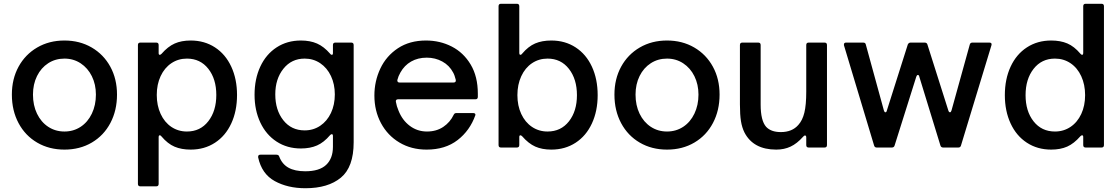

<svg xmlns="http://www.w3.org/2000/svg" viewBox="-20 -783 5946 1019"><path d="M43 -281Q43 -364 78.5 -429Q114 -494 177.5 -531Q241 -568 322 -568Q403 -568 466.5 -531Q530 -494 565.5 -429Q601 -364 601 -281Q601 -197 566 -130.5Q531 -64 467.5 -26.5Q404 11 322 11Q241 11 177.5 -26Q114 -63 78.5 -129.5Q43 -196 43 -281ZM489 -281Q489 -335 467.5 -378.5Q446 -422 408 -447Q370 -472 322 -472Q274 -472 236 -447.5Q198 -423 176.5 -379.5Q155 -336 155 -281Q155 -224 176.5 -179.5Q198 -135 236 -110Q274 -85 322 -85Q370 -85 408 -110Q446 -135 467.5 -180Q489 -225 489 -281Z M1238 -279Q1238 -194 1207.5 -128Q1177 -62 1121 -25.5Q1065 11 992 11Q943 11 906.5 -4.5Q870 -20 837 -59Q833 -65 828 -65Q822 -65 822 -55V193Q822 206 809 206H725Q712 206 712 193V-544Q712 -557 725 -557H809Q822 -557 822 -544V-501Q822 -492 828 -492Q832 -492 837 -497Q871 -536 907 -552Q943 -568 992 -568Q1065 -568 1121 -531.5Q1177 -495 1207.5 -429Q1238 -363 1238 -279ZM812 -279Q812 -223 832.5 -178.5Q853 -134 889.5 -109.5Q926 -85 972 -85Q1043 -85 1085.5 -139.5Q1128 -194 1128 -279Q1128 -364 1085.5 -418Q1043 -472 972 -472Q926 -472 889.5 -447.5Q853 -423 832.5 -379Q812 -335 812 -279Z M1350 52V49Q1350 38 1362 38H1447Q1459 38 1462 48Q1477 88 1511 107Q1545 126 1600 126Q1675 126 1711 92Q1747 58 1747 -4V-61Q1747 -71 1741 -71Q1737 -71 1732 -66Q1699 -27 1662.5 -11Q1626 5 1577 5Q1504 5 1448 -31.5Q1392 -68 1361.5 -133Q1331 -198 1331 -280Q1331 -364 1361.5 -429.5Q1392 -495 1448 -531.5Q1504 -568 1577 -568Q1626 -568 1662.5 -552Q1699 -536 1732 -498Q1736 -492 1741 -492Q1747 -492 1747 -501V-544Q1747 -557 1760 -557H1844Q1857 -557 1857 -544V-28Q1857 104 1789 160Q1721 216 1601 216Q1507 216 1438 178Q1369 140 1350 52ZM1757 -282Q1757 -336 1736.5 -379.5Q1716 -423 1679.5 -447.5Q1643 -472 1597 -472Q1527 -472 1484 -418Q1441 -364 1441 -282Q1441 -199 1483.5 -145Q1526 -91 1597 -91Q1643 -91 1679.5 -115.5Q1716 -140 1736.5 -183.5Q1757 -227 1757 -282Z M1967 -276Q1967 -352 1998.5 -419Q2030 -486 2092 -527Q2154 -568 2241 -568Q2315 -568 2377.5 -536Q2440 -504 2478 -440.5Q2516 -377 2516 -286V-269Q2516 -256 2503 -256H2092Q2086 -256 2083 -252.5Q2080 -249 2081 -243Q2085 -219 2095 -196Q2115 -145 2155 -115Q2195 -85 2246 -85Q2296 -85 2332.5 -109.5Q2369 -134 2388 -174Q2392 -183 2402 -183H2491Q2498 -183 2501 -180Q2504 -177 2503 -172Q2474 -90 2408.5 -39.5Q2343 11 2244 11Q2163 11 2100 -26.5Q2037 -64 2002 -129.5Q1967 -195 1967 -276ZM2387 -345Q2394 -345 2397 -348.5Q2400 -352 2399 -359Q2393 -384 2385 -398Q2365 -436 2327.5 -456.5Q2290 -477 2245 -477Q2198 -477 2162 -456.5Q2126 -436 2105 -398Q2094 -379 2089 -359Q2089 -358 2088.5 -357Q2088 -356 2089 -355Q2089 -345 2101 -345Z M2751 -60Q2746 -65 2742 -65Q2736 -65 2736 -56V-13Q2736 0 2723 0H2639Q2626 0 2626 -13V-750Q2626 -763 2639 -763H2723Q2736 -763 2736 -750V-503Q2736 -492 2742 -492Q2747 -492 2751 -498Q2784 -537 2820.5 -552.5Q2857 -568 2906 -568Q2979 -568 3035 -531.5Q3091 -495 3121.5 -429Q3152 -363 3152 -278Q3152 -194 3121.5 -128Q3091 -62 3035 -25.5Q2979 11 2906 11Q2857 11 2821 -5Q2785 -21 2751 -60ZM3042 -278Q3042 -363 2999.5 -417.5Q2957 -472 2886 -472Q2840 -472 2803.5 -447.5Q2767 -423 2746.5 -378.5Q2726 -334 2726 -278Q2726 -222 2746.5 -178Q2767 -134 2803.5 -109.5Q2840 -85 2886 -85Q2957 -85 2999.5 -139Q3042 -193 3042 -278Z M3241 -281Q3241 -364 3276.5 -429Q3312 -494 3375.5 -531Q3439 -568 3520 -568Q3601 -568 3664.5 -531Q3728 -494 3763.5 -429Q3799 -364 3799 -281Q3799 -197 3764 -130.5Q3729 -64 3665.5 -26.5Q3602 11 3520 11Q3439 11 3375.5 -26Q3312 -63 3276.5 -129.5Q3241 -196 3241 -281ZM3687 -281Q3687 -335 3665.5 -378.5Q3644 -422 3606 -447Q3568 -472 3520 -472Q3472 -472 3434 -447.5Q3396 -423 3374.5 -379.5Q3353 -336 3353 -281Q3353 -224 3374.5 -179.5Q3396 -135 3434 -110Q3472 -85 3520 -85Q3568 -85 3606 -110Q3644 -135 3665.5 -180Q3687 -225 3687 -281Z M3931 -80Q3918 -106 3912.5 -140Q3907 -174 3907 -229V-544Q3907 -557 3920 -557H4004Q4017 -557 4017 -544V-228Q4017 -143 4046 -110Q4072 -82 4124 -82Q4184 -82 4217 -120Q4239 -144 4249 -185Q4259 -226 4259 -296V-544Q4259 -557 4272 -557H4356Q4369 -557 4369 -544V-13Q4369 0 4356 0H4272Q4259 0 4259 -13V-54Q4259 -64 4252 -64Q4248 -64 4242 -57Q4210 -21 4176 -5Q4142 11 4100 11Q3978 11 3931 -80Z M4633 0Q4622 0 4619 -11L4459 -543V-547Q4459 -557 4471 -557H4561Q4573 -557 4575 -547L4671 -197Q4674 -187 4679 -187Q4685 -187 4687 -197L4798 -547Q4803 -557 4813 -557H4887Q4899 -557 4902 -547L5013 -197Q5016 -187 5022 -187Q5027 -187 5030 -197L5127 -547Q5130 -557 5141 -557H5231Q5238 -557 5241 -553.5Q5244 -550 5242 -543L5080 -10Q5077 0 5066 0H4986Q4974 0 4971 -11L4859 -376Q4858 -385 4851 -385Q4846 -385 4843 -376L4728 -11Q4725 0 4713 0Z M5313 -278Q5313 -363 5343.5 -429Q5374 -495 5430 -531.5Q5486 -568 5559 -568Q5608 -568 5644.5 -552.5Q5681 -537 5714 -498Q5719 -492 5723 -492Q5729 -492 5729 -503V-750Q5729 -763 5742 -763H5826Q5839 -763 5839 -750V-13Q5839 0 5826 0H5742Q5729 0 5729 -13V-56Q5729 -65 5723 -65Q5719 -65 5714 -60Q5680 -21 5644 -5Q5608 11 5559 11Q5486 11 5430 -25.5Q5374 -62 5343.5 -128Q5313 -194 5313 -278ZM5739 -278Q5739 -334 5718.5 -378.5Q5698 -423 5661.5 -447.5Q5625 -472 5579 -472Q5508 -472 5465.5 -417.5Q5423 -363 5423 -278Q5423 -193 5465.5 -139Q5508 -85 5579 -85Q5625 -85 5661.5 -109.5Q5698 -134 5718.5 -178Q5739 -222 5739 -278Z"/></svg>

Font: Open Sauce Two Medium
Style: Regular
Weight: 500
Designer: Alfredo Marco Pradil
Foundry: Creative Sauce Fz LLC
Version: Version 1.477